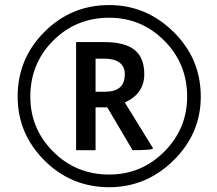

<svg xmlns="http://www.w3.org/2000/svg" viewBox="-20 -743 872 770"><path d="M785.2 -355.5Q785.2 -207 675.8 -99.6Q566.4 7.8 418 7.8Q265.6 7.8 158.2 -99.6Q50.8 -207 50.8 -355.5Q50.8 -507.8 158.2 -615.2Q265.6 -722.7 418 -722.7Q566.4 -722.7 675.8 -615.2Q785.2 -507.8 785.2 -355.5ZM730.5 -355.5Q730.5 -488.3 638.7 -580.1Q546.9 -671.9 418 -671.9Q285.2 -671.9 193.4 -580.1Q101.6 -488.3 101.6 -355.5Q101.6 -226.6 193.4 -134.8Q285.2 -43 418 -43Q546.9 -43 638.7 -134.8Q730.5 -226.6 730.5 -355.5ZM480.5 -332 593.8 -148.4Q593.8 -144.5 572.3 -142.6Q550.8 -140.6 511.7 -140.6L410.2 -312.5H363.3V-140.6H285.2V-574.2H398.4Q480.5 -574.2 519.5 -543Q558.6 -511.7 558.6 -445.3Q558.6 -367.2 480.5 -332ZM363.3 -375H398.4Q441.4 -375 460.9 -392.6Q480.5 -410.2 480.5 -445.3Q480.5 -476.6 459 -492.2Q437.5 -507.8 398.4 -507.8H363.3Z"/></svg>

Font: Droid Sans Fallback
Style: Regular
Weight: 400
Designer: Steve Matteson
Foundry: Ascender Corporation
Version: 3.00 (Khmer version)